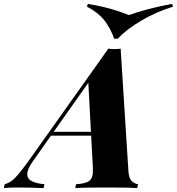

<svg xmlns="http://www.w3.org/2000/svg" viewBox="-114 -962 905 982"><path d="M54 -137Q25 -96 25.5 -71Q26 -46 50.5 -34.5Q75 -23 113 -20L109 0Q62 -2 31 -2.5Q0 -3 -27 -3Q-49 -3 -63.5 -2.5Q-78 -2 -94 0L-90 -20Q-71 -25 -55 -36.5Q-39 -48 -19.5 -71.5Q0 -95 28 -133L440 -713Q455 -711 472.5 -711Q490 -711 503 -713L543 -84Q546 -48 561.5 -34.5Q577 -21 592 -20L588 0Q561 -2 516 -2.5Q471 -3 431 -3Q383 -3 340 -2.5Q297 -2 271 0L275 -20Q323 -22 343.5 -37.5Q364 -53 361 -104L337 -553L381 -600ZM151 -288H443L435 -268H133ZM545 -885Q590 -901 647 -916Q704 -931 766 -942L771 -928Q684 -901 608.5 -856.5Q533 -812 488 -764H470Q450 -820 419 -859Q388 -898 331 -928L335 -942Q384 -934 420.5 -925Q457 -916 487 -906Q517 -896 545 -885Z"/></svg>

Font: Playfair Display ExtraBold
Style: Italic
Weight: 800
Italic angle: -14°
Designer: Claus Eggers Sørensen
Foundry: Claus Eggers Sørensen
Version: Version 1.203